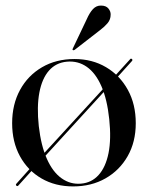

<svg xmlns="http://www.w3.org/2000/svg" viewBox="-20 -658 530 688"><path d="M39 7.5Q37 6 37 4Q37 2 38.5 0.5L108.5 -77.5L121 -90.5L361 -352L369 -361L446 -445.5Q447.5 -447.5 449.2 -447.8Q451 -448 452.5 -446.5Q454.5 -445 454.5 -443.2Q454.5 -441.5 453 -439.5L375.5 -353.5L367.5 -345.5L126.5 -82L115 -70L46 6.5Q43 10.5 39 7.5ZM247 -446.5Q310.5 -446.5 360 -417.2Q409.5 -388 438 -336.2Q466.5 -284.5 466.5 -216.5Q466.5 -149.5 437.5 -98.5Q408.5 -47.5 358 -18.8Q307.5 10 242 10Q178 10 128.8 -18.5Q79.5 -47 51.5 -98.2Q23.5 -149.5 23.5 -216.5Q23.5 -284 51.8 -335.8Q80 -387.5 130.5 -417Q181 -446.5 247 -446.5ZM270.5 0Q308 -3 333.2 -30.8Q358.5 -58.5 368.8 -109Q379 -159.5 371.5 -230.5Q364 -302.5 343.2 -349.5Q322.5 -396.5 291 -418.5Q259.5 -440.5 220 -437Q180.5 -433.5 155.5 -405Q130.5 -376.5 121 -326Q111.5 -275.5 119 -206Q127 -136 148 -88.8Q169 -41.5 200.8 -19Q232.5 3.5 270.5 0ZM290.5 -588.5Q301 -612.5 313.2 -625.5Q325.5 -638.5 342 -638Q360 -638 368.5 -627.5Q377 -617 376.5 -605.5Q376.5 -588 365.5 -575Q354.5 -562 338.5 -550L247 -479Q245.5 -478.5 243.8 -478Q242 -477.5 240.5 -479Q239.5 -480.5 240 -482Q240.5 -483.5 241.5 -485.5Z"/></svg>

Font: Fraunces 96pt
Style: Regular
Weight: 400
Version: Version 1.000;[b76b70a41]